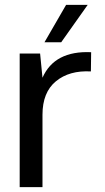

<svg xmlns="http://www.w3.org/2000/svg" viewBox="-20 -770 434 790"><path d="M231.9 -596.2H163.1L252 -750H340.8ZM355 -555.2 354 -476.1Q265.1 -481 210 -435.5Q154.8 -390.1 154.8 -297.9V0H61V-549.8H145L154.8 -450.2Q204.1 -562 355 -555.2Z"/></svg>

Font: Oakes Grotesk
Style: Regular
Weight: 400
Designer: Samuel Oakes
Foundry: Samuel Oakes
Version: Version 1.0 | wf-rip DC20170320